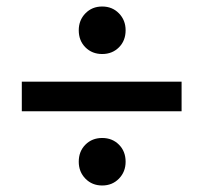

<svg xmlns="http://www.w3.org/2000/svg" viewBox="-20 -640 625 590"><path d="M294 -620Q325 -620 345.5 -599Q366 -578 366 -547Q366 -515 345.5 -494.5Q325 -474 294 -474Q263 -474 242.5 -494.5Q222 -515 222 -547Q222 -578 242.5 -599Q263 -620 294 -620ZM538 -389V-298H47V-389ZM294 -216Q325 -216 345.5 -195.5Q366 -175 366 -143Q366 -112 345.5 -91Q325 -70 294 -70Q263 -70 242.5 -91Q222 -112 222 -143Q222 -175 242.5 -195.5Q263 -216 294 -216Z"/></svg>

Font: Prodigy Sans Medium
Style: Regular
Weight: 500
Designer: Wei Huang
Foundry: Wei Huang
Version: Version 1.003; ttfautohint (v1.8.3)